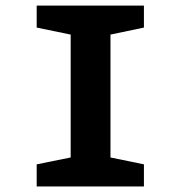

<svg xmlns="http://www.w3.org/2000/svg" viewBox="-20 -675 654 695"><path d="M112.8 -80.1 235.8 -105V-549.8L112.8 -575.2V-654.8H501V-575.2L379.9 -549.8V-105L501 -80.1V0H112.8Z"/></svg>

Font: IntelOne Mono Bold
Style: Regular
Weight: 700
Designer: Fred Shallcrass
Foundry: Frere-Jones Type LLC
Version: Version 1.200;hotconv 1.1.0;makeotfexe 2.6.0;FJTRelease1.2